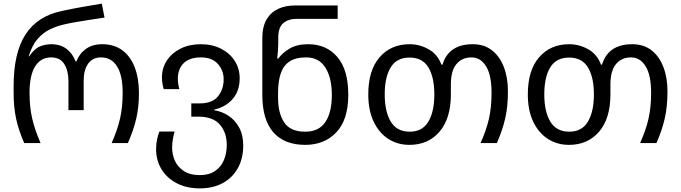

<svg xmlns="http://www.w3.org/2000/svg" viewBox="-20 -790 3760 1060"><path d="M113.8 0Q83 -69.8 69.1 -134Q55.2 -198.2 55.2 -275.9V-314Q55.2 -499 121.1 -600.1Q187 -701.2 319.8 -729Q376 -741.2 431.9 -751.2Q487.8 -761.2 542 -770L557.1 -692.9Q522 -688 480.5 -681.4Q439 -674.8 400.9 -668.5Q362.8 -662.1 336.9 -655.8Q295.9 -647 256.8 -628.4Q217.8 -609.9 187.5 -575Q157.2 -540 138.2 -479H141.1Q169.9 -521 200 -533.4Q230 -545.9 262.2 -545.9Q313 -545.9 346.9 -520.5Q380.9 -495.1 397 -451.2H401.9Q418.9 -495.1 455.1 -520.5Q491.2 -545.9 543.9 -545.9Q610.8 -545.9 656 -512Q701.2 -478 724.1 -417.5Q747.1 -356.9 747.1 -275.9Q747.1 -198.2 731.9 -134Q716.8 -69.8 686 0H596.2Q627.9 -70.8 642.6 -134.5Q657.2 -198.2 657.2 -276.9Q657.2 -374 626.2 -423.6Q595.2 -473.1 537.1 -473.1Q492.2 -473.1 467 -439Q441.9 -404.8 441.9 -342.8V-182.1H357.9V-342.8Q357.9 -398.9 335 -436Q312 -473.1 262.2 -473.1Q205.1 -473.1 174.1 -423.6Q143.1 -374 143.1 -276.9Q143.1 -198.2 158 -134.5Q172.9 -70.8 204.1 0Z M1083 250Q1009.8 250 955.3 221.4Q900.9 192.9 871.3 144Q841.8 95.2 841.8 33.2Q841.8 3.9 847.4 -21.5Q853 -46.9 859.9 -64H943.8Q939 -47.9 934.6 -22.5Q930.2 2.9 930.2 24.9Q930.2 64 946 98.4Q961.9 132.8 995.8 154.8Q1029.8 176.8 1083 176.8Q1133.8 176.8 1167 154.3Q1200.2 131.8 1216.1 94Q1231.9 56.2 1231.9 9.8Q1231.9 -58.1 1193.8 -102.1Q1155.8 -146 1075.2 -146H1036.1V-219.2H1082Q1152.8 -219.2 1183.8 -258.5Q1214.8 -297.9 1214.8 -352.1Q1214.8 -400.9 1182.9 -437Q1150.9 -473.1 1088.9 -473.1Q1026.9 -473.1 994.4 -441.7Q961.9 -410.2 961.9 -355Q961.9 -341.8 963.9 -327.9Q965.8 -314 970.2 -297.9H883.8Q878.9 -314.9 876.5 -331.1Q874 -347.2 874 -361.8Q874 -415 901.6 -456.5Q929.2 -498 977.5 -522Q1025.9 -545.9 1088.9 -545.9Q1151.9 -545.9 1200.4 -521Q1249 -496.1 1276.1 -453.6Q1303.2 -411.1 1303.2 -357.9Q1303.2 -288.1 1264.6 -243.7Q1226.1 -199.2 1163.1 -185.1V-181.2Q1205.1 -174.8 1241.5 -150.9Q1277.8 -127 1300.3 -85.9Q1322.8 -44.9 1322.8 14.2Q1322.8 85 1293 138.4Q1263.2 191.9 1209.5 220.9Q1155.8 250 1083 250Z M1665 9.8Q1549.8 9.8 1489 -59.6Q1428.2 -128.9 1428.2 -267.1V-578.1Q1428.2 -643.1 1452.1 -683.1Q1476.1 -723.1 1516.6 -741.5Q1557.1 -759.8 1607.9 -759.8H1844.2V-686H1620.1Q1572.3 -686 1544.2 -662.6Q1516.1 -639.2 1516.1 -581.1V-545.9Q1516.1 -530.8 1514.2 -505.4Q1512.2 -480 1510.3 -466.8H1516.1Q1541 -500 1580.6 -522.9Q1620.1 -545.9 1682.1 -545.9Q1782.2 -545.9 1842.5 -475.3Q1902.8 -404.8 1902.8 -267.1Q1902.8 -128.9 1836.9 -59.6Q1771 9.8 1665 9.8ZM1665 -63Q1740.2 -63 1776.1 -116Q1812 -168.9 1812 -265.1Q1812 -359.9 1776.6 -416.5Q1741.2 -473.1 1669.9 -473.1Q1610.8 -473.1 1576.9 -449.5Q1543 -425.8 1529.1 -382.3Q1515.1 -338.9 1515.1 -277.8V-250Q1515.1 -165 1549.1 -114Q1583 -63 1665 -63Z M2240.2 9.8Q2175.8 9.8 2124.5 -22.7Q2073.2 -55.2 2043.2 -117.7Q2013.2 -180.2 2013.2 -269Q2013.2 -401.9 2075.7 -473.9Q2138.2 -545.9 2241.2 -545.9Q2296.9 -545.9 2346.4 -518.1Q2396 -490.2 2417 -433.1H2422.9Q2457 -545.9 2589.8 -545.9Q2652.8 -545.9 2695.8 -512.5Q2738.8 -479 2761.5 -420.4Q2784.2 -361.8 2784.2 -286.1Q2784.2 -201.2 2769 -135.5Q2753.9 -69.8 2723.1 0H2632.8Q2665 -70.8 2679.4 -134.5Q2693.8 -198.2 2693.8 -276.9Q2693.8 -374 2663.8 -423.6Q2633.8 -473.1 2582 -473.1Q2531.2 -473.1 2500.2 -436.5Q2469.2 -399.9 2469.2 -323.2V-269Q2469.2 -136.2 2406.7 -63.2Q2344.2 9.8 2240.2 9.8ZM2242.2 -63Q2312 -63 2345 -118.4Q2377.9 -173.8 2377.9 -269Q2377.9 -363.8 2345 -418Q2312 -472.2 2241.2 -472.2Q2169.9 -472.2 2137 -418Q2104 -363.8 2104 -269Q2104 -173.8 2137.5 -118.4Q2170.9 -63 2242.2 -63Z M3121.1 9.8Q3056.6 9.8 3005.4 -22.7Q2954.1 -55.2 2924.1 -117.7Q2894 -180.2 2894 -269Q2894 -401.9 2956.5 -473.9Q3019 -545.9 3122.1 -545.9Q3177.7 -545.9 3227.3 -518.1Q3276.9 -490.2 3297.9 -433.1H3303.7Q3337.9 -545.9 3470.7 -545.9Q3533.7 -545.9 3576.7 -512.5Q3619.6 -479 3642.3 -420.4Q3665 -361.8 3665 -286.1Q3665 -201.2 3649.9 -135.5Q3634.8 -69.8 3604 0H3513.7Q3545.9 -70.8 3560.3 -134.5Q3574.7 -198.2 3574.7 -276.9Q3574.7 -374 3544.7 -423.6Q3514.6 -473.1 3462.9 -473.1Q3412.1 -473.1 3381.1 -436.5Q3350.1 -399.9 3350.1 -323.2V-269Q3350.1 -136.2 3287.6 -63.2Q3225.1 9.8 3121.1 9.8ZM3123 -63Q3192.9 -63 3225.8 -118.4Q3258.8 -173.8 3258.8 -269Q3258.8 -363.8 3225.8 -418Q3192.9 -472.2 3122.1 -472.2Q3050.8 -472.2 3017.8 -418Q2984.9 -363.8 2984.9 -269Q2984.9 -173.8 3018.3 -118.4Q3051.8 -63 3123 -63Z"/></svg>

Font: Kurinto Seri
Style: Regular
Weight: 400
Designer: Kurinto was developed by Clint Goss from a range of fonts that are compatible with the SIL Open Font License Version 1.1
Foundry: Clinton F. Goss
Version: Version 2.196; July 25, 2020